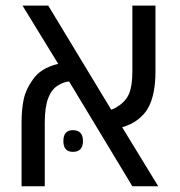

<svg xmlns="http://www.w3.org/2000/svg" viewBox="-20 -650 628 670"><path d="M55.2 0V-221.7Q55.2 -267.1 62.5 -302.5Q69.8 -337.9 93.8 -371.1Q121.1 -412.6 183.1 -427.2L58.6 -630.4H148.4L368.2 -267.1Q381.3 -271.5 391.6 -279.3Q418.9 -295.9 430.4 -323.2Q441.9 -350.6 441.9 -399.9V-630.4H522.5V-399.9Q522.5 -317.4 495.6 -271Q483.9 -250.5 460.9 -232.7Q438 -214.8 406.2 -206.1L532.2 0H441.9L221.2 -365.7Q203.6 -364.7 181.9 -351.6Q160.2 -338.4 148.4 -308.1Q136.2 -275.9 136.2 -221.7V0ZM234.4 -120.1Q201.2 -120.1 201.2 -157.7Q201.2 -195.8 234.4 -195.8Q269.5 -195.8 269.5 -157.7Q269.5 -120.1 234.4 -120.1Z"/></svg>

Font: Open Sans
Style: Regular
Weight: 400
Designer: Monotype Design Team
Foundry: Monotype Imaging Inc.
Version: Version 3.000; ttfautohint (v1.8.4)